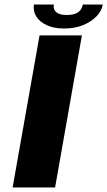

<svg xmlns="http://www.w3.org/2000/svg" viewBox="-20 -832 476 852"><path d="M36 0H224.5L343.5 -675H155.5ZM264 -705.5Q312 -705.5 348.5 -720.5Q385 -735.5 408.2 -759.5Q431.5 -783.5 436 -812H347.5Q345 -798.5 337.2 -787.8Q329.5 -777 314.2 -771.2Q299 -765.5 275 -765.5Q253.5 -765.5 240.2 -771.5Q227 -777.5 221.8 -787.8Q216.5 -798 219 -812H130.5Q126 -783.5 140.5 -759.5Q155 -735.5 186.8 -720.5Q218.5 -705.5 264 -705.5Z"/></svg>

Font: Anybody Expanded
Style: Bold Italic
Weight: 700
Width: 7
Italic angle: -10°
Version: Version 1.113;gftools[0.9.25]